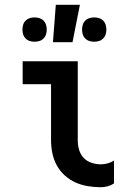

<svg xmlns="http://www.w3.org/2000/svg" viewBox="-20 -777 540 805"><path d="M403 8Q376 8 348.5 3.5Q321 -1 296.5 -12Q272 -23 251.5 -41.5Q231 -60 218 -84Q205 -108 199.5 -135Q194 -162 194 -189V-424H75V-520H306V-189Q306 -169 311.5 -149.5Q317 -130 330.5 -115.5Q344 -101 363.5 -94.5Q383 -88 403 -88Q417 -88 431.5 -92Q446 -96 458 -104V-8Q446 0 431.5 4Q417 8 403 8ZM375 -602Q365 -602 355 -605Q345 -608 337.5 -615.5Q330 -623 327 -633Q324 -643 324 -653Q324 -663 327 -673Q330 -683 337.5 -690.5Q345 -698 355 -701Q365 -704 375 -704Q385 -704 395 -701Q405 -698 412.5 -690.5Q420 -683 423 -673Q426 -663 426 -653Q426 -643 423 -633Q420 -623 412.5 -615.5Q405 -608 395 -605Q385 -602 375 -602ZM125 -602Q115 -602 105 -605Q95 -608 87.5 -615.5Q80 -623 77 -633Q74 -643 74 -653Q74 -663 77 -673Q80 -683 87.5 -690.5Q95 -698 105 -701Q115 -704 125 -704Q135 -704 145 -701Q155 -698 162.5 -690.5Q170 -683 173 -673Q176 -663 176 -653Q176 -643 173 -633Q170 -623 162.5 -615.5Q155 -608 145 -605Q135 -602 125 -602ZM202 -600 214 -757H315L284 -600Z"/></svg>

Font: Iosevka
Style: Bold
Weight: 700
Monospace: yes
Designer: Belleve Invis
Foundry: Belleve Invis
Version: Version 32.5.0; ttfautohint (v1.8.4)